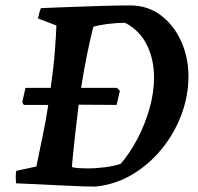

<svg xmlns="http://www.w3.org/2000/svg" viewBox="-20 -676 731 708"><path d="M332 12Q306 12 268.5 10.5Q231 9 189.5 7Q148 5 109 3Q70 1 39 0Q38 -12 38 -23Q38 -34 40 -46L114 -62Q123 -106 135.5 -165.5Q148 -225 158 -289Q111 -289 68 -289L62 -299L74 -352H167Q178 -430 182.5 -490Q187 -550 188 -582L120 -608Q123 -619 125 -628.5Q127 -638 131 -646Q183 -648 245 -650.5Q307 -653 364.5 -654.5Q422 -656 460 -656Q526 -656 574.5 -618.5Q623 -581 649 -521.5Q675 -462 675 -395Q675 -322 648.5 -252Q622 -182 575 -125Q528 -68 466 -31.5Q404 5 332 12ZM301 -55Q334 -55 368.5 -59.5Q403 -64 425 -72Q459 -111 487 -164.5Q515 -218 531.5 -276.5Q548 -335 548 -390Q548 -458 521 -511.5Q494 -565 441 -592Q411 -592 376 -587.5Q341 -583 324 -577Q312 -530 300.5 -472.5Q289 -415 279 -352H411L422 -341L410 -289Q388 -289 351 -289.5Q314 -290 270 -290Q263 -233 256 -170Q249 -107 245 -60Q255 -57 270 -56Q285 -55 301 -55Z"/></svg>

Font: Labrada SemiBold
Style: Italic
Weight: 600
Italic angle: -7°
Designer: Mercedes Jáuregui
Foundry: Omnibus-Type Team
Version: Version 1.000; ttfautohint (v1.8.4.7-5d5b)